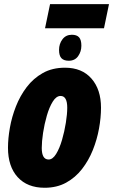

<svg xmlns="http://www.w3.org/2000/svg" viewBox="-20 -886 540 916"><path d="M192.9 9.8Q110.4 9.8 64.2 -41Q18.1 -91.8 18.1 -181.2Q18.1 -224.6 27.1 -276.1Q36.1 -327.6 55.9 -378.2Q75.7 -428.7 107.4 -470.5Q139.2 -512.2 184.3 -537.6Q229.5 -563 290 -563Q371.1 -563 416.5 -511Q461.9 -459 461.9 -372.1Q461.9 -325.2 452.4 -272.7Q442.9 -220.2 422.9 -170.2Q402.8 -120.1 371.1 -79.3Q339.4 -38.6 295.2 -14.4Q251 9.8 192.9 9.8ZM211.9 -125Q231.4 -125 247.8 -151.6Q264.2 -178.2 275.9 -218.5Q287.6 -258.8 294.2 -300.5Q300.8 -342.3 300.8 -372.1Q300.8 -428.2 269 -428.2Q248.5 -428.2 231.9 -401.6Q215.3 -375 203.6 -334.7Q191.9 -294.4 185.5 -252.4Q179.2 -210.4 179.2 -180.2Q179.2 -125 211.9 -125ZM194.8 -751 218.8 -866.2H500L476.1 -751ZM308.1 -596.2Q284.7 -596.2 273.2 -608.2Q261.7 -620.1 261.7 -647.9Q261.7 -677.2 278.1 -698.7Q294.4 -720.2 322.8 -720.2Q346.2 -720.2 357.2 -708Q368.2 -695.8 368.2 -668Q368.2 -640.1 352.8 -618.2Q337.4 -596.2 308.1 -596.2Z"/></svg>

Font: Open Sans Condensed ExtraBold
Style: Italic
Weight: 800
Width: 3
Italic angle: -12°
Designer: Monotype Design Team
Foundry: Monotype Imaging Inc.
Version: Version 3.003; ttfautohint (v1.8.4)